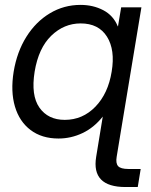

<svg xmlns="http://www.w3.org/2000/svg" viewBox="-20 -545 605 769"><path d="M482.9 204.1Q345.2 204.1 365.2 83L391.6 -78.1Q356.4 -33.7 310.5 -12Q264.6 9.8 214.4 9.8Q147.5 9.8 102.5 -24.2Q57.6 -58.1 39.8 -118.4Q22 -178.7 34.7 -257.8Q47.9 -337.4 85.7 -397.7Q123.5 -458 179.7 -491.7Q235.8 -525.4 302.7 -525.4Q353 -525.4 393.6 -504.2Q434.1 -482.9 451.7 -439.5H452.6L465.3 -515.6H546.4L461.4 -2.9L447.3 83Q442.9 108.9 453.1 120.4Q463.4 131.8 494.6 131.8H543.5L531.7 204.1ZM239.3 -64.9Q311 -64.9 362.1 -117.7Q413.1 -170.4 427.2 -257.8Q441.9 -345.2 408.4 -398.2Q375 -451.2 303.2 -451.2Q236.3 -451.2 185.3 -401.9Q134.3 -352.5 118.7 -257.8Q103.5 -163.1 137.9 -114Q172.4 -64.9 239.3 -64.9Z"/></svg>

Font: Inter Display
Style: Italic
Weight: 400
Italic angle: -9.39999°
Designer: Rasmus Andersson
Foundry: rsms
Version: Version 4.000;git-a52131595